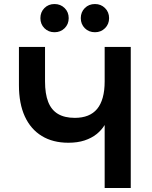

<svg xmlns="http://www.w3.org/2000/svg" viewBox="-20 -933 752 953"><path d="M499.5 0V-312.5Q484 -287 459.2 -267.2Q434.5 -247.5 399.8 -236Q365 -224.5 319.5 -224.5Q242.5 -224.5 187.5 -258Q132.5 -291.5 103.2 -355.2Q74 -419 74 -510V-700H203.5V-529Q203.5 -467.5 219.2 -427.2Q235 -387 267.8 -367.5Q300.5 -348 351.5 -348Q388 -348 415.8 -359Q443.5 -370 462 -392.2Q480.5 -414.5 490 -448.8Q499.5 -483 499.5 -529V-700H629V0ZM451.5 -773Q421 -773 401 -793Q381 -813 381 -843Q381 -873 401 -893Q421 -913 451.5 -913Q481 -913 501.2 -893Q521.5 -873 521.5 -843Q521.5 -813 501.2 -793Q481 -773 451.5 -773ZM250.5 -773Q220.5 -773 200.5 -793Q180.5 -813 180.5 -843Q180.5 -873 200.5 -893Q220.5 -913 250.5 -913Q280.5 -913 300.8 -893Q321 -873 321 -843Q321 -813 300.8 -793Q280.5 -773 250.5 -773Z"/></svg>

Font: Undotted
Style: Bold
Weight: 700
Designer: Delve Withrington, Dave Bailey, Thomas Jockin
Foundry: Delve Fonts LLC
Version: Version 4.000